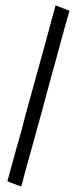

<svg xmlns="http://www.w3.org/2000/svg" viewBox="-20 -666 279 697"><path d="M232.4 -627Q232.4 -627 207 -636.7Q181.6 -646.5 181.6 -646.5Q181.6 -646.5 178.7 -634.8Q175.8 -624 169.9 -603.5Q160.2 -566.4 143.6 -505.9Q127 -444.3 107.4 -375Q94.7 -329.1 82 -283.2Q69.3 -237.3 58.6 -194.3Q36.1 -116.2 21.5 -61.5Q6.8 -7.8 6.8 -7.8Q6.8 -7.8 32.2 2Q56.6 10.7 56.6 10.7Q56.6 10.7 60.5 0Q63.5 -11.7 68.4 -31.2Q79.1 -68.4 95.7 -129.9Q112.3 -190.4 131.8 -260.7Q143.6 -305.7 156.2 -351.6Q168.9 -398.4 180.7 -440.4Q202.1 -519.5 216.8 -573.2Q232.4 -627 232.4 -627Z"/></svg>

Font: AgendaMediumCondGoodkids
Style: AgendaMediumCondGoodkids
Weight: 500
Designer: ""
Version: ""